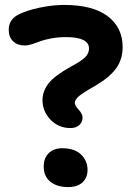

<svg xmlns="http://www.w3.org/2000/svg" viewBox="-20 -740 549 772"><path d="M263.2 -225.1Q215.8 -225.1 183.3 -258.5Q150.9 -292 150.9 -337.9Q150.9 -372.6 174.3 -403.6Q197.8 -434.6 265.1 -472.2Q310.1 -496.1 324 -511.5Q337.9 -526.9 337.9 -544.9Q337.9 -590.8 245.1 -590.8Q212.9 -590.8 185.1 -585.4Q157.2 -580.1 141.6 -574Q126 -567.9 109.1 -562.5Q92.3 -557.1 79.1 -557.1Q50.8 -557.1 33 -573.7Q15.1 -590.3 15.1 -620.1Q15.1 -660.2 51.8 -680.2Q86.4 -698.2 139.2 -709.2Q191.9 -720.2 237.8 -720.2Q353 -720.2 413.1 -674.8Q473.1 -629.4 473.1 -550.8Q473.1 -501 446.5 -464.6Q419.9 -428.2 362.8 -395Q312 -366.2 296.4 -352.5Q280.8 -338.9 280.8 -326.2Q280.8 -315.9 296.4 -298.8Q312 -281.7 312 -267.1Q312 -250 299.1 -237.5Q286.1 -225.1 263.2 -225.1ZM253.9 12.2Q209 12.2 182.4 -9.5Q155.8 -31.2 155.8 -69.8Q155.8 -105 176.3 -124.5Q196.8 -144 230 -144Q279.8 -144 305.9 -118.7Q332 -93.3 332 -57.1Q332 -25.9 311.8 -6.8Q291.5 12.2 253.9 12.2Z"/></svg>

Font: Shantell Sans Irregular
Style: Regular
Weight: 600
Designer: Stephen Nixon, Anya Danilova, Shantell Martin
Foundry: Arrow Type
Version: Version 1.006;[9816181b4]